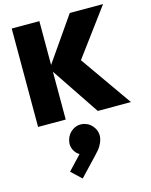

<svg xmlns="http://www.w3.org/2000/svg" viewBox="-160 -812 1056 1342"><g transform="rotate(-15 368.5 -141.5)"><path d="M59 0V-712H259V-395L479 -712H720L469 -373L731 0H491L259 -346V0ZM194 360 290 258Q263 243 249 212Q235 181 245 144Q257 100 295 76Q333 52 379 64Q422 76 445 115.5Q468 155 455 201Q450 219 437 241.5Q424 264 392 297L267 429Z"/></g></svg>

Font: Outfit Black
Style: Regular
Weight: 900
Designer: Rodrigo Fuenzalida
Foundry: fragTYPE
Version: Version 1.100; ttfautohint (v1.8.4.7-5d5b)